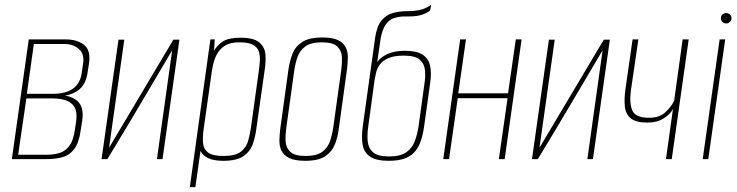

<svg xmlns="http://www.w3.org/2000/svg" viewBox="-20 -658 3048 794"><path d="M29 0 99 -495H252Q298 -495 327 -473Q356 -451 348 -395L342 -357Q335 -307 302.5 -284Q270 -261 227 -261V-264Q274 -264 301 -239.5Q328 -215 320 -159L314 -121Q307 -69 288 -43Q269 -17 240 -8.5Q211 0 173 0ZM55 -18H172Q204 -18 228 -26Q252 -34 268 -56.5Q284 -79 290 -124L295 -157Q300 -196 287.5 -216Q275 -236 251 -243.5Q227 -251 197 -251H89ZM91 -270H198Q252 -270 282 -291.5Q312 -313 318 -357L324 -398Q329 -436 305.5 -456Q282 -476 247 -476H120Z M400 0 470 -494H494L431 -47L697 -494H722L652 0H629L692 -450Q625 -337 559 -225Q493 -113 424 0Z M765 116 850 -495H868L865 -448Q878 -471 901.5 -486.5Q925 -502 974 -502Q1030 -502 1052.5 -482.5Q1075 -463 1077.5 -433.5Q1080 -404 1075 -372L1040 -125Q1036 -93 1025.5 -62.5Q1015 -32 987 -12.5Q959 7 903 7Q863 7 840 -4.5Q817 -16 809 -34L788 116ZM904 -13Q954 -13 976.5 -31Q999 -49 1006.5 -76.5Q1014 -104 1018 -132L1050 -363Q1053 -384 1054.5 -405.5Q1056 -427 1050.5 -444.5Q1045 -462 1026.5 -472.5Q1008 -483 970 -483Q932 -483 910 -469Q888 -455 876.5 -433Q865 -411 860 -385Q855 -359 852 -335L822 -123Q818 -94 819.5 -68.5Q821 -43 839.5 -28Q858 -13 904 -13Z M1242 7Q1199 7 1176 -4.5Q1153 -16 1144 -35Q1135 -54 1135.5 -77.5Q1136 -101 1139 -125L1173 -372Q1178 -404 1189 -434Q1200 -464 1228.5 -483.5Q1257 -503 1314 -503Q1356 -503 1379 -491.5Q1402 -480 1410.5 -461Q1419 -442 1418.5 -419Q1418 -396 1415 -372L1381 -125Q1377 -93 1365.5 -62.5Q1354 -32 1326 -12.5Q1298 7 1242 7ZM1244 -13Q1290 -13 1313 -30.5Q1336 -48 1345 -75Q1354 -102 1358 -130L1391 -367Q1395 -395 1394 -421.5Q1393 -448 1375 -465.5Q1357 -483 1311 -483Q1265 -483 1242 -465.5Q1219 -448 1210 -421.5Q1201 -395 1197 -367L1164 -130Q1160 -102 1161 -75Q1162 -48 1180 -30.5Q1198 -13 1244 -13Z M1587 7Q1537 7 1511.5 -9.5Q1486 -26 1480 -57.5Q1474 -89 1480 -134L1531 -500Q1538 -549 1557 -572.5Q1576 -596 1604 -604Q1632 -612 1667 -612Q1683 -612 1696 -613.5Q1709 -615 1719 -617.5Q1729 -620 1737 -623.5Q1745 -627 1751 -630.5Q1757 -634 1762 -638Q1762 -634 1761.5 -629.5Q1761 -625 1759 -617Q1759 -612 1735.5 -601Q1712 -590 1672 -590H1654Q1631 -590 1610.5 -583.5Q1590 -577 1575.5 -557Q1561 -537 1554 -498L1540 -401Q1553 -421 1582 -434.5Q1611 -448 1654 -448Q1703 -448 1727.5 -432Q1752 -416 1758.5 -386.5Q1765 -357 1759 -315L1734 -136Q1729 -101 1720 -74.5Q1711 -48 1694.5 -29.5Q1678 -11 1652 -2Q1626 7 1587 7ZM1589 -11Q1636 -11 1660.5 -28.5Q1685 -46 1695.5 -74.5Q1706 -103 1711 -136L1735 -310Q1740 -341 1737.5 -367.5Q1735 -394 1716 -411Q1697 -428 1650 -428Q1610 -428 1586 -417.5Q1562 -407 1550.5 -390.5Q1539 -374 1535 -357Q1531 -340 1529 -327L1503 -136Q1498 -103 1500.5 -74.5Q1503 -46 1522.5 -28.5Q1542 -11 1589 -11Z M1813 0 1883 -495H1907L1875 -272H2081L2113 -495H2137L2067 0H2043L2079 -252H1873L1837 0Z M2180 0 2250 -494H2274L2211 -47L2477 -494H2502L2432 0H2409L2472 -450Q2405 -337 2339 -225Q2273 -113 2204 0Z M2734 0 2763 -207Q2751 -185 2724 -168Q2697 -151 2658 -151Q2609 -151 2588 -169Q2567 -187 2564 -217.5Q2561 -248 2566 -286L2596 -495H2620L2589 -284Q2582 -229 2595.5 -200Q2609 -171 2664 -171Q2708 -171 2733 -195Q2758 -219 2768 -242L2803 -495H2828L2758 0Z M2886 0 2956 -495H2979L2909 0ZM2983 -561Q2974 -561 2967.5 -567.5Q2961 -574 2961 -583Q2961 -592 2967.5 -598Q2974 -604 2983 -604Q2992 -604 2998.5 -598Q3005 -592 3005 -583Q3005 -574 2998.5 -567.5Q2992 -561 2983 -561Z"/></svg>

Font: Alumni Sans SC Thin
Style: Italic
Weight: 100
Italic angle: -8°
Designer: Robert E. Leuschke
Foundry: Robert E. Leuschke
Version: Version 1.016